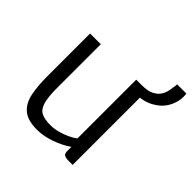

<svg xmlns="http://www.w3.org/2000/svg" viewBox="-178 -856 1027 1027"><g transform="rotate(45 335.0 -343.0)"><path d="M240 8Q168.5 8 133.8 -22Q99 -52 88 -105.8Q77 -159.5 77 -230V-557H158V-227Q158 -157 168.8 -121Q179.5 -85 204.5 -72.5Q229.5 -60 273 -60Q301 -60 330.5 -68Q360 -76 385.2 -88Q410.5 -100 426 -112V-557H508V6H476Q456.5 6 445.8 0.2Q435 -5.5 435 -27V-57.5Q396 -30 342.5 -11Q289 8 240 8ZM466 -500V-557Q512 -557 537.5 -569.8Q563 -582.5 575 -601.8Q587 -621 591 -641.2Q595 -661.5 597 -677Q598 -682.5 598.5 -686.8Q599 -691 598 -694H668Q669 -688 669.5 -682.8Q670 -677.5 670 -672Q670 -629 647.5 -589.5Q625 -550 579.8 -525Q534.5 -500 466 -500Z"/></g></svg>

Font: Merriweather Sans Light
Style: Regular
Weight: 300
Designer: Eben Sorkin
Foundry: Eben Sorkin
Version: Version 2.001; ttfautohint (v1.8.3)